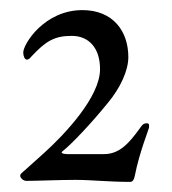

<svg xmlns="http://www.w3.org/2000/svg" viewBox="-20 -797 340 380"><path d="M238 -437C241 -437 245 -439 247 -450C256 -496 275 -542 275 -545C275 -548 276 -553 271 -553C263 -553 261 -549 256 -542C235 -513 216 -492 186 -492H113C109 -492 99 -493 103 -497C121 -511 160 -552 194 -594C218 -623 234 -657 234 -684C234 -735 204 -777 143 -777C68 -777 26 -710 26 -693C26 -686 29 -679 33 -679C36 -679 39 -681 42 -685C70 -715 87 -726 122 -726C155 -726 178 -703 178 -660C178 -605 108 -531 67 -494L28 -459C21 -453 20 -452 20 -449C20 -445 26 -439 32 -439C52 -439 98 -441 129 -441C162 -441 195 -437 238 -437Z"/></svg>

Font: Garamond-Math
Style: Regular
Weight: 400
Version: Version 2019-08-16